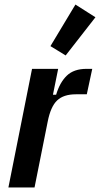

<svg xmlns="http://www.w3.org/2000/svg" viewBox="-20 -825 440 845"><path d="M17 0 121 -522H236L213 -408H227Q243 -462 274 -492Q305 -522 361 -522H386L362 -410H314Q260 -410 231.5 -383Q203 -356 190 -290L132 0ZM269 -581 202 -622 312 -805 400 -749Z"/></svg>

Font: IBM Plex Sans Cond SmBld
Style: Italic
Weight: 600
Width: 3
Italic angle: -11°
Designer: Mike Abbink, Paul van der Laan, Pieter van Rosmalen
Foundry: Bold Monday
Version: Version 1.3